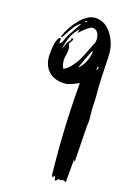

<svg xmlns="http://www.w3.org/2000/svg" viewBox="-138 -757 568 818"><g transform="rotate(20 145.5 -348.0)"><path d="M271 -251Q271 -226 272.5 -175Q274 -124 274 -95Q271 -99 268 -105V-1Q260 -6 256 -6Q253 -6 248.5 -4Q244 -2 242 -2Q238 -2 236 -5Q227 7 223 7Q220 7 220 4Q220 -6 214 -12L209 -2Q201 -7 201 -26Q180 -220 180 -419Q175 -417 166 -412Q157 -407 152 -405Q147 -403 139.5 -400Q132 -397 125 -396Q118 -395 110 -395Q67 -395 42 -421Q17 -447 17 -493Q17 -563 36 -572Q40 -569 40 -564Q40 -562 39.5 -559Q39 -556 39 -555Q39 -552 41 -548L46 -553Q50 -558 51 -561Q56 -578 64 -594Q72 -610 83 -629Q94 -648 100 -659Q85 -651 72 -630.5Q59 -610 51 -593.5Q43 -577 40 -577Q38 -577 36 -578Q52 -627 84.5 -665Q117 -703 151 -703Q195 -703 225 -661.5Q255 -620 256 -567Q259 -451 261 -429Q266 -376 266 -367V-353Q266 -339 269 -312.5Q272 -286 272 -273Q271 -266 271 -251ZM113 -670Q114 -671 116 -672.5Q118 -674 119 -675Q119 -678 118 -679L111 -673Q112 -671 113 -670ZM97 -616 101 -634Q65 -598 58 -528L69 -560Q70 -564 76 -570.5Q82 -577 82 -583Q82 -587 81 -589L91 -584L78 -560Q86 -549 86 -533Q86 -526 84 -513Q82 -500 82 -493Q82 -470 93 -452Q110 -461 124 -479.5Q138 -498 144 -509.5Q150 -521 163 -553.5Q176 -586 178 -592Q184 -602 184 -615Q184 -634 175.5 -646.5Q167 -659 153 -659Q145 -659 136 -652.5Q127 -646 114.5 -633.5Q102 -621 97 -616ZM182 -565Q175 -547 150 -479Q167 -494 176.5 -518Q186 -542 186 -563ZM230 -497 233 -510Q232 -510 230.5 -510.5Q229 -511 228 -512Q228 -506 226 -498Q227 -498 228 -498Z"/></g></svg>

Font: Because We Create
Style: Regular
Weight: 400
Designer: Liz Wetzel, Aaron Williamson, Russ McMullin
Foundry: Red Hat
Version: Version 1.000